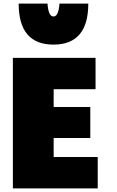

<svg xmlns="http://www.w3.org/2000/svg" viewBox="-20 -1024 646 1059"><path d="M519 15H51V-705H507V-532H276V-434H478V-263H276V-158H519ZM83 -1004H242Q247 -933 275 -933Q303 -933 308 -1004H467Q467 -778 275 -778Q83 -778 83 -1004Z"/></svg>

Font: Repo
Style: ExtraBlack
Weight: 1000
Designer: Stefan Peev
Foundry: Context Ltd
Version: Version 001.000